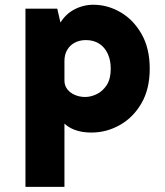

<svg xmlns="http://www.w3.org/2000/svg" viewBox="-20 -528 677 788"><path d="M355 16Q300.5 16 264 -6Q227.5 -28 209.2 -75Q191 -122 191 -197H244.5Q244.5 -177 256 -162Q267.5 -147 287 -138.5Q306.5 -130 329.5 -130Q352.5 -130 376.8 -141.5Q401 -153 417.8 -178.5Q434.5 -204 434.5 -246Q434.5 -281.5 422 -308Q409.5 -334.5 386.8 -349Q364 -363.5 332.5 -363.5Q307 -363.5 287 -353Q267 -342.5 255.8 -323.2Q244.5 -304 244.5 -278H191Q191 -362 215.2 -412.5Q239.5 -463 279 -485.8Q318.5 -508.5 363 -508.5Q422 -508.5 475 -477.5Q528 -446.5 561.2 -388Q594.5 -329.5 594.5 -246Q594.5 -163 560.8 -104.5Q527 -46 472.2 -15Q417.5 16 355 16ZM84.5 239V-492.5H215L244.5 -364V239Z"/></svg>

Font: Karla ExtraBold
Style: Regular
Weight: 800
Designer: Jonathan Pinhorn
Version: Version 2.001